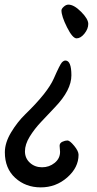

<svg xmlns="http://www.w3.org/2000/svg" viewBox="-20 -616 420 831"><path d="M276 -596Q300 -596 331 -565Q362 -534 362 -512.5Q362 -491 345.5 -470.5Q329 -450 311.5 -450Q294 -450 270 -498Q246 -546 246 -571Q246 -578 256 -587Q266 -596 276 -596ZM240 41 238 15Q238 3 250 -2.5Q262 -8 272 -8Q282 -8 301 15Q320 38 320 54Q320 109 271 152Q222 195 156.5 195Q91 195 46 154Q1 113 1 43Q1 2 28 -43Q55 -88 90 -122Q186 -215 213 -276.5Q240 -338 248 -346Q256 -354 263 -354Q289 -354 289 -290Q289 -226 218 -152Q188 -120 158.5 -89Q129 -58 108.5 -24.5Q88 9 88 39Q88 69 109.5 88.5Q131 108 162 108Q193 108 216.5 89Q240 70 240 41Z"/></svg>

Font: Kalam
Style: Regular
Weight: 400
Designer: Lipi Raval (Devanagari and Latin), Jonny Pinhorn (Latin)
Foundry: Indian Type Foundry
Version: Version 2.001;PS 1.0;hotconv 1.0.79;makeotf.lib2.5.61930; tt